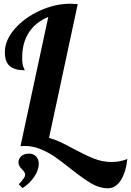

<svg xmlns="http://www.w3.org/2000/svg" viewBox="-20 -760 703 1030"><path d="M470.5 224.5C499.5 241.5 529 250 559 250C586.3 250 609.2 236 627.5 208C645.8 180 657.7 141.7 663 93C637 103.7 609 109 579 109C545.7 109 513.7 102.8 483 90.5C452.3 78.2 415.3 60.3 372 37C344 21.7 320.2 9.5 300.5 0.5C280.8 -8.5 261.7 -15.3 243 -20L397 -738C379.7 -739.3 366.3 -740 357 -740C302.3 -740 247.7 -727.5 193 -702.5C138.3 -677.5 93.5 -644.8 58.5 -604.5C23.5 -564.2 6 -522.7 6 -480C6 -445.3 14.8 -420.5 32.5 -405.5C50.2 -390.5 77 -383 113 -383C113 -384.3 110.7 -389.8 106 -399.5C101.3 -409.2 99 -426.3 99 -451C99 -504.3 111.2 -549.5 135.5 -586.5C159.8 -623.5 194.3 -651 239 -669L90 24C95.3 23.3 103 23 113 23C141.7 23 169.8 28.7 197.5 40C225.2 51.3 250.8 65.2 274.5 81.5C298.2 97.8 326.7 119.3 360 146C404.7 181.3 441.5 207.5 470.5 224.5ZM81 229 101 249C126.3 233 147.2 212.8 163.5 188.5C179.8 164.2 188 141 188 119C188 102.3 183.2 89 173.5 79C163.8 69 151 64 135 64C118.3 64 104.8 68.5 94.5 77.5C84.2 86.5 79 97.7 79 111C79 118.3 80.7 124.8 84 130.5C87.3 136.2 92.3 142.3 99 149C103 153 106.7 157.5 110 162.5C113.3 167.5 115 172.3 115 177C115 183 112.5 189.5 107.5 196.5C102.5 203.5 93.7 214.3 81 229Z"/></svg>

Font: DonutKreme
Style: Regular
Weight: 400
Designer: Impallari Type
Foundry: Impallari Type
Version: Version 2.100